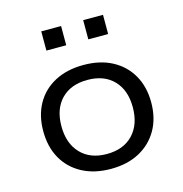

<svg xmlns="http://www.w3.org/2000/svg" viewBox="-106 -801 864 907"><g transform="rotate(-15 326.5 -347.5)"><path d="M327 9Q246 9 186.5 -23Q127 -55 95 -112Q63 -169 63 -246Q63 -322 95 -379Q127 -436 186.5 -467.5Q246 -499 327 -499Q408 -499 467 -467.5Q526 -436 558.5 -379Q591 -322 591 -246Q591 -169 558.5 -112Q526 -55 467 -23Q408 9 327 9ZM326 -64Q408 -64 454.5 -113Q501 -162 501 -246Q501 -330 454.5 -378Q408 -426 327 -426Q245 -426 198.5 -378Q152 -330 152 -246Q152 -162 198.5 -113Q245 -64 326 -64ZM381 -610V-704H478V-610ZM176 -610V-704H273V-610Z"/></g></svg>

Font: Nunito Sans 10pt SemiExpanded
Style: Regular
Weight: 400
Width: 6
Designer: Vernon Adams
Foundry: Vernon Adams
Version: Version 3.101;gftools[0.9.27]